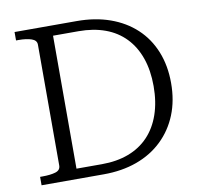

<svg xmlns="http://www.w3.org/2000/svg" viewBox="-79 -793 911 876"><g transform="rotate(-10 376.5 -355.0)"><path d="M44 -671V-710H332Q417 -710 486 -685.5Q555 -661 604.5 -615Q654 -569 680.5 -503.5Q707 -438 707 -357Q707 -276 680.5 -210.5Q654 -145 604.5 -97.5Q555 -50 486 -25Q417 0 332 0H44V-39H55Q92 -39 115.5 -46Q139 -53 139 -75V-635Q139 -655 115.5 -663Q92 -671 55 -671ZM332 -663H214V-47H332Q401 -47 455.5 -67.5Q510 -88 548 -128Q586 -168 606 -226Q626 -284 626 -357Q626 -430 606 -487Q586 -544 548 -583.5Q510 -623 455.5 -643Q401 -663 332 -663Z"/></g></svg>

Font: Roboto Serif 36pt Light
Style: Regular
Weight: 300
Designer: Greg Gazdowicz
Foundry: Commercial Type
Version: Version 1.008